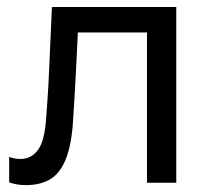

<svg xmlns="http://www.w3.org/2000/svg" viewBox="-20 -531 589 558"><path d="M54.8 7Q40.6 7 28.1 4.7Q15.6 2.3 6.6 -1V-75Q14.4 -72 22.8 -70.5Q31.2 -69 40 -69Q71.3 -69 90.9 -96Q110.4 -123 114.4 -191.5Q116.4 -214.4 117.8 -237.6Q119.3 -260.7 120.7 -284.7Q122.1 -308.8 123.1 -335.6L130.9 -510.7H492.3V0H407.2V-486.3L431.1 -436.6H154.6L208.8 -486.3L201 -329Q199.2 -289.4 196.9 -254.7Q194.7 -220 192.7 -185.8Q188.7 -114.6 172.6 -72Q156.5 -29.4 127.7 -11.2Q98.9 7 54.8 7Z"/></svg>

Font: TikTok Sans Light
Style: Regular
Weight: 300
Version: Version 4.000